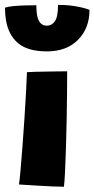

<svg xmlns="http://www.w3.org/2000/svg" viewBox="-49 -742 377 766"><path d="M206 3Q191 3 160.2 1.8Q129.5 0.5 93.5 -1.8Q57.5 -4 26.5 -6Q29 -19 32.5 -58.5Q36 -98 40.2 -152.2Q44.5 -206.5 48.2 -264.2Q52 -322 54.8 -372.2Q57.5 -422.5 58.5 -454Q68.5 -455 90.8 -455.5Q113 -456 139 -456.5Q165 -457 187 -457.2Q209 -457.5 219 -457.5Q219 -424.5 218.5 -373.8Q218 -323 217 -265.5Q216 -208 214.2 -153.5Q212.5 -99 210.5 -57Q208.5 -15 206 3ZM308 -702.5Q308 -629 262.2 -583Q216.5 -537 138 -537Q61.5 -537 22.8 -570Q-16 -603 -25.5 -663.5Q-29 -684 -29 -711.5Q-15 -716 8.2 -718Q31.5 -720 55.5 -720.5Q79.5 -721 96 -721Q96 -696 99 -681Q107 -639.5 137.5 -639.5Q157.5 -639.5 170 -657.2Q182.5 -675 182.5 -722.5Q223.5 -722.5 257.2 -716.2Q291 -710 308 -702.5Z"/></svg>

Font: Grandstander ExtraBold
Style: Regular
Weight: 800
Designer: Tyler Finck
Foundry: Etcetera Type Co
Version: Version 1.200; ttfautohint (v1.8.3)